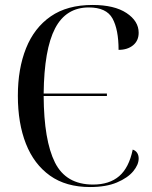

<svg xmlns="http://www.w3.org/2000/svg" viewBox="-20 -744 611 774"><path d="M343 10Q246 10 181.5 -36Q117 -82 84.5 -164.5Q52 -247 52 -358Q52 -467 85 -549.5Q118 -632 184.5 -678Q251 -724 353 -724Q441 -724 490 -691.5Q539 -659 539 -612Q539 -580 516.5 -561.5Q494 -543 458 -543Q458 -625 433.5 -669.5Q409 -714 338 -714Q246 -714 202 -629.5Q158 -545 156 -367H411V-357H156Q157 -178 201.5 -89Q246 0 355 0Q421 0 460.5 -34Q500 -68 515 -141Q527 -137 533 -127.5Q539 -118 539 -105Q539 -80 517 -53.5Q495 -27 451.5 -8.5Q408 10 343 10Z"/></svg>

Font: Noto Serif Display SemiCondensed
Style: Regular
Weight: 400
Width: 4
Designer: Monotype Design Team
Foundry: Monotype Imaging Inc.
Version: Version 2.009